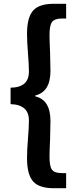

<svg xmlns="http://www.w3.org/2000/svg" viewBox="-20 -823 418 1016"><path d="M265 173Q189 173 157 139Q123 103 123 14Q123 -28 128 -89Q133 -151 133 -186Q133 -269 36 -272V-359Q133 -360 133 -444Q133 -480 128 -541Q123 -603 123 -644Q123 -733 157 -769Q189 -803 265 -803H330V-725H307Q269 -725 255 -706Q242 -688 242 -638Q242 -608 245 -546Q247 -485 247 -448Q247 -337 167 -318V-313Q247 -294 247 -183Q247 -147 245 -85Q242 -24 242 7Q242 57 255 75Q268 93 307 93H330V173Z"/></svg>

Font: KaiGen Gothic SC Bold
Style: Bold
Weight: 700
Designer: Ryoko NISHIZUKA Ë•øÂ°öÊ∂ºÂ≠ê (kana & ideographs); Paul D. Hunt (Latin, Greek & Cyrillic); Wenlong ZHANG Âº†ÊñáÈæô (bopom
Version: Version 1.001 October 10, 2014